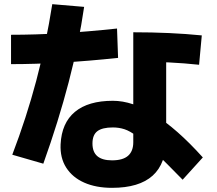

<svg xmlns="http://www.w3.org/2000/svg" viewBox="-20 -838 1040 922"><path d="M518 64Q441 64 384.5 39Q328 14 298 -33Q268 -80 271 -145Q276 -248 340 -301Q404 -354 522 -354Q569 -354 618.5 -337.5Q668 -321 721.5 -287.5Q775 -254 833 -203Q891 -152 954 -82L857 25Q777 -57 725 -107Q673 -157 638.5 -183Q604 -209 577.5 -217.5Q551 -226 522 -226Q471 -226 447.5 -208Q424 -190 424 -149Q424 -108 447.5 -88Q471 -68 518 -68Q570 -68 595 -90Q620 -112 620 -155V-683Q799 -683 949 -668L936 -527Q796 -542 637 -542L778 -644V-172Q778 -53 713 5.5Q648 64 518 64ZM39 -95Q107 -273 154 -450Q201 -627 231 -818L384 -805Q359 -632 310 -444Q261 -256 188 -52ZM33 -671Q264 -671 542 -701L547 -560Q264 -530 33 -530Z"/></svg>

Font: M PLUS 2 Thin ExtraBold
Style: Regular
Weight: 800
Version: Version 1.001